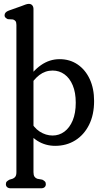

<svg xmlns="http://www.w3.org/2000/svg" viewBox="-20 -756 539 1010"><path d="M156.1 -708.3V149.8Q156.1 165.5 161.5 173.3Q166.9 181.2 176.1 184.3L202.5 189.1Q211.1 193.5 216.1 198.5Q221.1 203.5 221.1 212.6Q221.1 223 214.5 228.7Q207.8 234.5 196 234.5H36.7Q24.7 234.5 17.8 228.7Q10.9 223 10.9 212.6Q10.9 203.5 16.1 198.5Q21.3 193.6 29.9 189.1L46 184.3Q55.4 181 60.8 173.2Q66.3 165.5 66.3 149.8V-624.6Q66.3 -639.5 61.3 -645.2Q56.4 -651 48.4 -653.6L21 -655.2Q13.9 -658.6 8.9 -663.2Q4 -667.8 4 -675.4Q4 -692.1 26.1 -700.3L91.8 -723.6Q103.9 -728.2 113.7 -731.9Q123.5 -735.6 131.8 -735.6Q143.2 -735.6 149.7 -728.1Q156.1 -720.6 156.1 -708.3ZM132.5 -294.9 117.1 -325.6Q149.9 -381.3 195.2 -413.1Q240.5 -444.8 293.4 -444.8Q347.2 -444.8 388.2 -417Q429.1 -389.2 452.1 -339.7Q475 -290.1 475 -224.8Q475 -152.3 448.5 -99.4Q422 -46.4 375.8 -17.6Q329.5 11.2 270.2 11.2Q219 11.2 177.1 -15Q135.2 -41.2 112.7 -87.6L136.4 -127.8Q156.1 -85.1 188.5 -64.1Q220.9 -43.1 256.8 -43.1Q291.1 -43.1 318.7 -63.5Q346.3 -83.8 362.4 -122.4Q378.5 -161 378.5 -215.8Q378.5 -269.5 362.6 -307.2Q346.8 -345 319.3 -364.9Q291.8 -384.9 256.7 -384.9Q218.1 -384.9 186.9 -361.1Q155.7 -337.3 132.5 -294.9Z"/></svg>

Font: Fraunces 144pt S100 Black
Style: Regular
Weight: 900
Version: Version 1.000